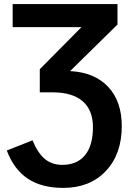

<svg xmlns="http://www.w3.org/2000/svg" viewBox="-20 -708 651 940"><path d="M290 211.9Q184.6 211.9 116.7 167.2Q48.8 122.6 13.2 28.8L139.2 -21Q165.5 42.5 200.2 70.8Q234.9 99.1 285.2 99.1Q357.4 99.1 396.2 51.8Q435.1 4.4 435.1 -85Q435.1 -168.5 384.8 -212.2Q334.5 -255.9 237.8 -255.9H174.8V-369.1L378.9 -575.2H42V-688H555.2V-587.9L323.2 -359.9Q442.4 -354 509.3 -283Q576.2 -211.9 576.2 -90.8Q576.2 46.9 498 129.4Q419.9 211.9 290 211.9Z"/></svg>

Font: Libra Sans Modern
Style: Bold
Weight: 700
Foundry: Stefan Peev, Context Ltd
Version: Version 1.000